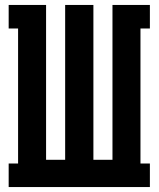

<svg xmlns="http://www.w3.org/2000/svg" viewBox="-20 -755 640 775"><path d="M15 0V-95H53V-640H15V-735H166V-110H243V-735H357V-110H434V-735H585V-640H547V-95H585V0Z"/></svg>

Font: Iosevka HT Extrabold Extended
Style: Regular
Weight: 800
Width: 7
Monospace: yes
Designer: Belleve Invis
Foundry: Belleve Invis
Version: Version 32.3.0; ttfautohint (v1.8.4)